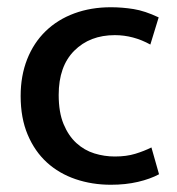

<svg xmlns="http://www.w3.org/2000/svg" viewBox="-20 -500 488 530"><path d="M297 -68Q329 -68 353.5 -75.5Q378 -83 398 -93L419 -19Q395 -6 361 2Q327 10 286 10Q234 10 188.5 -5.5Q143 -21 109.5 -51.5Q76 -82 56.5 -128Q37 -174 37 -235Q37 -291 55 -336.5Q73 -382 106 -414Q139 -446 185 -463Q231 -480 286 -480Q317 -480 348.5 -475Q380 -470 418 -452L395 -377Q348 -403 297 -403Q228 -403 185 -360Q142 -317 142 -238Q142 -190 155.5 -157.5Q169 -125 191 -105Q213 -85 240.5 -76.5Q268 -68 297 -68Z"/></svg>

Font: Mukta Malar Medium
Style: Regular
Weight: 500
Designer: Aadarsh Rajan, Girish Dalvi, Yashodeep Gholap
Foundry: Ek Type
Version: Version 2.538;PS 1.000;hotconv 16.6.51;makeotf.lib2.5.65220;